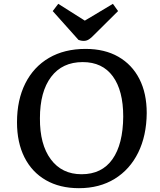

<svg xmlns="http://www.w3.org/2000/svg" viewBox="-20 -971 837 1005"><path d="M69 -331Q69 -448 112.5 -534.5Q156 -621 236.5 -668Q317 -715 428 -715Q528 -715 599.5 -674Q671 -633 709.5 -558Q748 -483 748 -379Q747 -261 703.5 -172.5Q660 -84 580.5 -35Q501 14 393 14Q293 14 220 -28Q147 -70 108 -147.5Q69 -225 69 -331ZM189 -352Q188 -215 246 -137Q304 -59 407 -59Q513 -59 568.5 -137.5Q624 -216 625 -361Q625 -497 570.5 -571.5Q516 -646 413 -646Q306 -646 247.5 -568.5Q189 -491 189 -352ZM256 -913 285 -951 424 -863 571 -951 598 -913 472 -788Q458 -773 445.5 -765Q433 -757 419 -757Q410 -757 403.5 -758.5Q397 -760 391 -762Z"/></svg>

Font: Literata 7pt Medium
Style: Italic
Weight: 500
Italic angle: -2°
Designer: Latin by Veronika Burian and Jose Scaglione. Greek by Irene Vlachou. Cyrillic by Vera Evstafieva
Foundry: TypeTogether
Version: Version 3.002